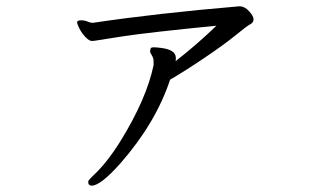

<svg xmlns="http://www.w3.org/2000/svg" viewBox="-20 -530 1040 605"><path d="M269 55Q258 55 258 43Q258 39 264 33L275 22Q317 -17 360 -86Q442 -219 464 -325V-336Q464 -347 458.5 -355.5Q453 -364 453 -368Q453 -372 455 -378Q457 -381 464 -381Q471 -381 488 -379Q534 -373 534 -348V-343Q534 -340 533 -337Q601 -390 662 -449Q449 -428 367 -415.5Q285 -403 281 -402Q277 -401 269 -401Q261 -401 249.5 -413Q238 -425 230.5 -439.5Q223 -454 223 -460Q223 -466 236 -466Q249 -466 261 -460Q269 -458 272 -458Q473 -488 732 -510H736Q751 -510 765 -494.5Q779 -479 779 -469Q779 -459 768.5 -453.5Q758 -448 722.5 -419Q687 -390 624 -347.5Q561 -305 516 -279Q471 -143 360 -16Q297 55 269 55Z"/></svg>

Font: LXGW WenKai Lite
Style: Regular
Weight: 400
Designer: LXGW / Fontworks Inc.
Foundry: LXGW / Fontworks Inc.
Version: Version 1.511; March 25, 2025